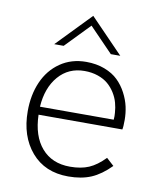

<svg xmlns="http://www.w3.org/2000/svg" viewBox="-80 -759 685 830"><g transform="rotate(10 262.5 -344.5)"><path d="M117.2 -545.9 262.2 -695.8 407.2 -545.9H365.7L262.2 -652.8L158.7 -545.9ZM275.9 6.8Q172.9 6.8 113.8 -62.3Q54.7 -131.3 54.7 -241.2Q54.7 -312.5 79.6 -369.6Q104.5 -426.8 153.3 -460.7Q202.1 -494.6 267.6 -494.6Q312.5 -494.6 348.6 -480.7Q384.8 -466.8 407.7 -444.3Q430.7 -421.9 446 -392.6Q461.4 -363.3 467.8 -334.2Q474.1 -305.2 474.1 -275.9Q474.1 -245.1 471.2 -233.9H103.5Q106 -140.6 151.4 -88.4Q196.8 -36.1 275.9 -36.1Q324.2 -36.1 358.4 -50.8Q392.6 -65.4 427.7 -101.6L460.4 -71.8Q418.5 -29.3 376 -11.2Q333.5 6.8 275.9 6.8ZM103.5 -269H427.2Q428.7 -284.7 427.2 -299.3Q425.8 -321.8 419.9 -343Q414.1 -364.3 401.4 -384.8Q388.7 -405.3 370.8 -420.7Q353 -436 326.2 -445.3Q299.3 -454.6 267.1 -454.6Q196.8 -454.6 152.8 -403.6Q108.9 -352.5 103.5 -269Z"/></g></svg>

Font: HK Grotesk Light Legacy
Style: Regular
Weight: 300
Designer: Alfredo Marco Pradil
Foundry: Hanken Design Co.
Version: Version 2.022;PS 002.022;hotconv 1.0.88;makeotf.lib2.5.64775